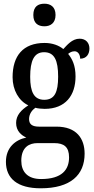

<svg xmlns="http://www.w3.org/2000/svg" viewBox="-20 -779 510 1037"><path d="M220 -637C252 -637 280 -654 280 -698C280 -743 252 -759 220 -759C185 -759 160 -743 160 -698C160 -654 185 -637 220 -637ZM200 238C361 238 437 166 437 51C437 -31 393 -95 285 -95H191C155 -95 137 -107 137 -136C137 -164 154 -185 171 -197C183 -193 207 -191 221 -191C334 -191 388 -264 388 -366C388 -426 370 -461 348 -488C358 -496 368 -502 383 -502C401 -502 413 -484 413 -462C448 -462 463 -488 463 -517C463 -546 445 -570 410 -570C369 -570 341 -534 322 -514C299 -533 264 -547 221 -547C104 -547 48 -477 48 -362C48 -292 82 -234 133 -210C94 -185 67 -156 67 -115C67 -71 96 -48 122 -36C63 -24 12 18 12 95C12 185 74 238 200 238ZM219 -240C164 -240 143 -282 143 -364C143 -451 164 -497 218 -497C274 -497 294 -453 294 -365C294 -281 275 -240 219 -240ZM202 188C127 188 95 147 95 89C95 14 140 -6 182 -6H273C325 -6 353 14 353 71C353 137 315 188 202 188Z"/></svg>

Font: Noto Serif Myanmar Condensed Medium
Style: Regular
Weight: 500
Width: 3
Designer: Ben Mitchell and the Monotype Design Team
Foundry: Monotype Imaging Inc.
Version: Version 2.106